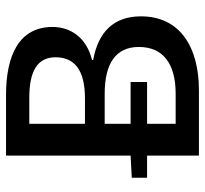

<svg xmlns="http://www.w3.org/2000/svg" viewBox="-42 -654 695 652"><g transform="rotate(-90 306.0 -327.5)"><path d="M429 -359V-363C506 -382 541 -437 541 -497C541 -611 444 -655 310 -655H104V-232L29 -228V-176H104V0H326C471 0 577 -63 577 -197C577 -289 524 -342 429 -359ZM212 -576H301C390 -576 438 -549 438 -487C438 -423 395 -387 299 -387H212ZM314 -79H212V-176H354V-232H212V-320H314C416 -320 473 -283 473 -204C473 -120 414 -79 314 -79Z"/></g></svg>

Font: Cambridge Sans Medium
Style: Regular
Weight: 500
Version: Version 2.020;PS 002.020;hotconv 1.0.88;makeotf.lib2.5.64775